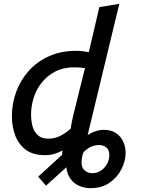

<svg xmlns="http://www.w3.org/2000/svg" viewBox="-20 -796 747 1001"><path d="M452 185Q423 185 395.5 174Q368 163 349 138.5Q330 114 326 76Q326 76 326 76Q326 76 326 76L220 172L179 125L304 11Q304 4 304.5 -1.5Q305 -7 306 -12Q290 -2 266 5.5Q242 13 214 13Q153 13 115.5 -14.5Q78 -42 60 -88.5Q42 -135 42 -190Q42 -255 64 -316Q86 -377 129 -425.5Q172 -474 234.5 -502.5Q297 -531 378 -531Q395 -531 411 -529Q427 -527 443 -524L498 -759L602 -776L437 -92Q457 -105 478.5 -112Q500 -119 521 -119Q559 -119 584 -102.5Q609 -86 622 -58.5Q635 -31 635 1Q635 43 613.5 85.5Q592 128 551.5 156.5Q511 185 452 185ZM462 107Q486 107 506 93.5Q526 80 538 58.5Q550 37 550 13Q550 -15 534 -27.5Q518 -40 495 -40Q478 -40 458 -32.5Q438 -25 415 -2Q409 13 407 28.5Q405 44 405 51Q405 79 422 93Q439 107 462 107ZM232 -73Q267 -73 297 -89Q327 -105 349 -126Q351 -144 355 -163Q359 -182 363 -199L423 -441Q409 -443 394.5 -444Q380 -445 366 -445Q311 -445 269 -423.5Q227 -402 198.5 -366.5Q170 -331 156 -287.5Q142 -244 142 -200Q142 -163 150.5 -134.5Q159 -106 179 -89.5Q199 -73 232 -73Z"/></svg>

Font: Ubuntu Sans Medium
Style: Italic
Weight: 500
Italic angle: -13.5°
Designer: Dalton Maag Ltd
Foundry: Dalton Maag Ltd
Version: Version 1.006